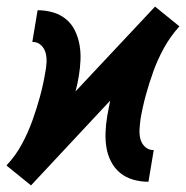

<svg xmlns="http://www.w3.org/2000/svg" viewBox="-45 -551 565 582"><path d="M49 11 -25 -49 -24 -51Q3 -80 21.5 -114.5Q40 -149 53 -185Q66 -221 76 -257.5Q86 -294 92 -330Q95 -345 96 -360.5Q97 -376 93.5 -390Q90 -404 79.5 -414Q69 -424 53 -424L69 -520Q93 -520 115.5 -513.5Q138 -507 155 -493Q172 -479 182 -458.5Q192 -438 196 -415.5Q200 -393 199 -369Q198 -345 194 -321Q192 -309 189.5 -297Q187 -285 184 -274L425 -531L499 -471L497 -469Q471 -440 452 -405.5Q433 -371 420 -335Q407 -299 397 -262.5Q387 -226 381 -190Q379 -175 378 -159.5Q377 -144 380.5 -130Q384 -116 394.5 -106Q405 -96 421 -96L405 0Q381 0 358.5 -6.5Q336 -13 319 -27Q302 -41 291.5 -61.5Q281 -82 277.5 -104.5Q274 -127 275 -151Q276 -175 280 -199Q282 -211 284.5 -223Q287 -235 289 -246Z"/></svg>

Font: Iosevka Custom
Style: Bold Italic
Weight: 700
Italic angle: -9°
Designer: Belleve Invis
Foundry: Belleve Invis
Version: Version 30.3.1; ttfautohint (v1.8.3)